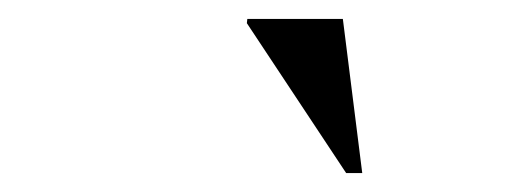

<svg xmlns="http://www.w3.org/2000/svg" viewBox="-20 -752 540 203"><path d="M363 -569H346L241 -727.5L241.5 -732H342.5Z"/></svg>

Font: Newsreader Display SemiBold
Style: Italic
Weight: 600
Italic angle: -17°
Designer: Hugues Gentile
Foundry: Production Type
Version: Version 1.001